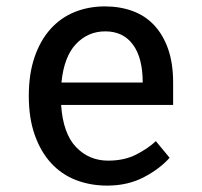

<svg xmlns="http://www.w3.org/2000/svg" viewBox="-20 -565 631 600"><path d="M318 -63Q369 -63 406.5 -82.5Q444 -102 467 -124L510 -72Q479 -37 429 -11Q379 15 315 15Q262 15 217 -2.5Q172 -20 139.5 -55.5Q107 -91 88.5 -143.5Q70 -196 70 -265Q70 -334 88 -386.5Q106 -439 138 -474.5Q170 -510 213.5 -527.5Q257 -545 308 -545Q355 -545 394.5 -530.5Q434 -516 462 -486Q490 -456 505.5 -411.5Q521 -367 521 -307V-237H171Q177 -148 217.5 -105.5Q258 -63 318 -63ZM309 -467Q255 -467 217.5 -427.5Q180 -388 172 -307H426Q426 -384 395.5 -425.5Q365 -467 309 -467Z"/></svg>

Font: Orienta
Style: Regular
Weight: 400
Designer: Eduardo Rodriguez Tunni
Foundry: Eduardo Rodriguez Tunni
Version: Version 1.001